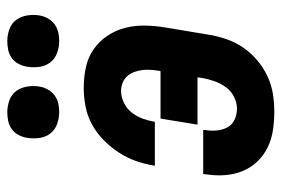

<svg xmlns="http://www.w3.org/2000/svg" viewBox="-146 -638 791 540"><g transform="rotate(-90 250.0 -367.5)"><path d="M206 8Q179 8 153.5 4Q128 0 105.5 -11Q83 -22 66 -40Q49 -58 39.5 -81Q30 -104 28 -130Q26 -156 30 -182L31 -192H155V-187Q152 -171 153.5 -154.5Q155 -138 162 -124.5Q169 -111 183.5 -104Q198 -97 215 -97Q232 -97 248.5 -105.5Q265 -114 275.5 -128.5Q286 -143 292 -160Q298 -177 301 -194L303 -208H170L187 -312H320L321 -314Q323 -326 324 -338.5Q325 -351 323.5 -363Q322 -375 318 -386Q314 -397 306.5 -405.5Q299 -414 288 -418.5Q277 -423 265 -423Q248 -423 231.5 -415Q215 -407 204 -393Q193 -379 187 -362.5Q181 -346 178 -329V-328H54L55 -331Q59 -357 68 -382Q77 -407 92 -430Q107 -453 127 -472.5Q147 -492 171 -505Q195 -518 221.5 -523Q248 -528 273 -528Q303 -528 331 -522Q359 -516 381.5 -500.5Q404 -485 419.5 -462Q435 -439 442 -412Q449 -385 448.5 -355.5Q448 -326 443 -297L423 -177Q419 -152 410.5 -127Q402 -102 387 -80Q372 -58 351.5 -40.5Q331 -23 306.5 -11.5Q282 0 256.5 4Q231 8 206 8ZM405 -597Q388 -597 371.5 -603Q355 -609 345 -622Q335 -635 332.5 -652.5Q330 -670 333 -688Q335 -700 341 -711.5Q347 -723 357.5 -730.5Q368 -738 380.5 -740.5Q393 -743 405 -743Q422 -743 438.5 -737Q455 -731 464.5 -718Q474 -705 477 -687.5Q480 -670 477 -652Q475 -640 468.5 -628.5Q462 -617 451.5 -609.5Q441 -602 429 -599.5Q417 -597 405 -597ZM205 -597Q188 -597 171.5 -603Q155 -609 145 -622Q135 -635 132.5 -652.5Q130 -670 133 -688Q135 -700 141 -711.5Q147 -723 157.5 -730.5Q168 -738 180.5 -740.5Q193 -743 205 -743Q222 -743 238.5 -737Q255 -731 264.5 -718Q274 -705 277 -687.5Q280 -670 277 -652Q275 -640 268.5 -628.5Q262 -617 251.5 -609.5Q241 -602 229 -599.5Q217 -597 205 -597Z"/></g></svg>

Font: Iosevka Term Curly Extrabold
Style: Italic
Weight: 800
Italic angle: -9°
Designer: Belleve Invis
Foundry: Belleve Invis
Version: Version 32.3.0